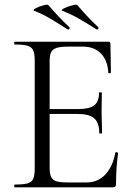

<svg xmlns="http://www.w3.org/2000/svg" viewBox="-20 -804 577 824"><path d="M43 -12Q81 -12 98.5 -17Q116 -22 122.5 -36.5Q129 -51 129 -81V-544Q129 -574 122.5 -588Q116 -602 98.5 -607.5Q81 -613 43 -613Q41 -613 41 -619Q41 -625 43 -625H445Q454 -625 454 -616L456 -493Q456 -490 450.5 -489.5Q445 -489 445 -492Q442 -545 413 -574.5Q384 -604 336 -604H275Q240 -604 223 -598.5Q206 -593 199.5 -580Q193 -567 193 -539V-85Q193 -58 199.5 -44.5Q206 -31 222 -26Q238 -21 272 -21H352Q400 -21 432 -55Q464 -89 475 -149Q475 -151 479 -151Q482 -151 484.5 -149.5Q487 -148 487 -147Q478 -84 478 -15Q478 -7 474.5 -3.5Q471 0 462 0H43Q41 0 41 -6Q41 -12 43 -12ZM313 -315H163V-336H316Q364 -336 384.5 -352Q405 -368 405 -406Q405 -408 411 -408Q417 -408 417 -406L416 -325Q416 -296 417 -281L418 -233Q418 -231 412 -231Q406 -231 406 -233Q406 -277 384.5 -296Q363 -315 313 -315ZM247 -758Q240 -761 255 -768.5Q270 -776 289.5 -781Q309 -786 312 -782Q354 -732 402 -687Q403 -686 403 -684Q403 -681 400 -678.5Q397 -676 394 -678Q350 -706 318.5 -724Q287 -742 247 -758ZM126 -758Q119 -761 133 -768.5Q147 -776 166 -781Q185 -786 188 -782Q230 -732 278 -687Q279 -686 279 -684Q279 -681 276 -678.5Q273 -676 270 -678Q223 -708 193.5 -725.5Q164 -743 126 -758Z"/></svg>

Font: Cormorant Infant
Style: Regular
Weight: 400
Designer: Christian Thalmann (Catharsis Fonts)
Foundry: Catharsis Fonts
Version: Version 4.000